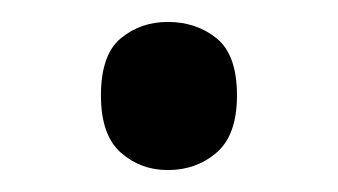

<svg xmlns="http://www.w3.org/2000/svg" viewBox="-20 -141 308 175"><path d="M72 -54Q72 -91 90 -106Q108 -121 133 -121Q159 -121 177.5 -106Q196 -91 196 -54Q196 -18 177.5 -2Q159 14 133 14Q108 14 90 -2Q72 -18 72 -54Z"/></svg>

Font: Noto Sans Old Persian
Style: Regular
Weight: 400
Designer: Monotype Design Team
Foundry: Monotype Imaging Inc.
Version: Version 2.001; ttfautohint (v1.8.4.7-5d5b)